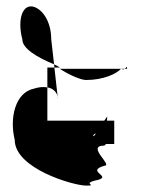

<svg xmlns="http://www.w3.org/2000/svg" viewBox="-20 -762 448 600"><path d="M26 -325C26 -235 210 -182 249 -182C291 -182 228 -188 287 -200C329 -212 247 -227 306 -244C335 -244 247 -307 306 -307C309 -309 310 -310 311 -312H337V-385H314C315 -389 315 -394 315 -398L306 -385H128V-489C115 -491 101 -490 86 -485C28 -473 9 -394 26 -325ZM50 -638C50 -611 95 -583 149 -561L140 -640C140 -687 119 -728 88 -740C51 -753 33 -703 50 -638ZM128 -489C145 -486 156 -476 160 -461L150 -551H128ZM149 -561 150 -551H167C163 -554 156 -558 149 -561ZM160 -461C160 -461 161 -452 161 -452C161 -455 161 -458 160 -457ZM167 -547C199 -526 234 -512 249 -512C304 -512 345 -532 358 -547ZM273 -336C270 -339 271 -342 280 -345ZM358 -547H360L359 -548ZM360 -547H370C367 -545 364 -544 360 -547ZM370 -547C370 -547 377 -547 377 -547C377 -558 375 -551 370 -547Z"/></svg>

Font: bitstorm
Style: sucn
Weight: 400
Version: Version 0.2